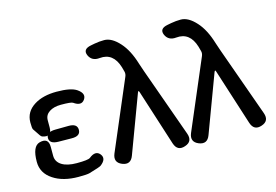

<svg xmlns="http://www.w3.org/2000/svg" viewBox="-104 -1028 1809 1259"><g transform="rotate(-15 801.0 -398.5)"><path d="M219 -244Q159 -245 159 -285Q159 -325 219 -326L309 -327Q369 -328 369 -285Q369 -242 309 -243ZM188 -350Q188 -283 125 -305Q119 -307 112 -317Q96 -342 79 -366Q74 -374 74 -413Q74 -486 140 -527Q199 -564 292 -564Q389 -564 428 -537Q477 -503 452 -467Q427 -431 378 -466Q366 -474 297 -474Q249 -474 218.5 -454Q188 -434 188 -398ZM99 -272Q162 -289 162 -224V-164Q162 -123 198.5 -100Q235 -77 300 -77Q377 -77 391 -88Q438 -126 466 -91Q493 -56 445 -20Q441 -17 421 -10Q392 -1 363 8Q346 13 288 13Q183 13 117 -31Q48 -76 48 -153Q48 -258 99 -272Z M661 -31Q640 26 585 4Q531 -18 554 -74L753 -541Q761 -559 757 -575Q756 -580 748 -608Q716 -713 623 -704Q569 -698 549 -743Q530 -788 589 -799L615 -804Q648 -810 681 -810Q732 -810 784 -752Q833 -698 862 -602Q871 -574 881 -546L1049 -76Q1069 -19 1014 -1Q959 18 940 -39L818 -420Q815 -429 812.5 -429Q810 -429 806 -419Z M1181 -31Q1160 26 1105 4Q1051 -18 1074 -74L1273 -541Q1281 -559 1277 -575Q1276 -580 1268 -608Q1236 -713 1143 -704Q1089 -698 1069 -743Q1050 -788 1109 -799L1135 -804Q1168 -810 1201 -810Q1252 -810 1304 -752Q1353 -698 1382 -602Q1391 -574 1401 -546L1569 -76Q1589 -19 1534 -1Q1479 18 1460 -39L1338 -420Q1335 -429 1332.5 -429Q1330 -429 1326 -419Z"/></g></svg>

Font: Resource Han Rounded KR Medium
Style: Regular
Weight: 500
Designer: Cyano Hao (round all glyphs); Ryoko NISHIZUKA 西塚涼子 (kana, bopomofo & ideographs); Paul D. Hunt (Latin, Greek & Cyrillic)
Foundry: Cyano Hao
Version: 0.990